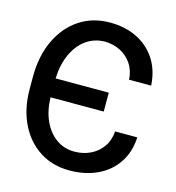

<svg xmlns="http://www.w3.org/2000/svg" viewBox="-110 -831 855 935"><g transform="rotate(15 317.0 -363.5)"><path d="M323.7 9.8Q237.8 9.8 172.9 -32.5Q107.9 -74.7 71.5 -150.1Q35.2 -225.6 35.2 -325.2V-385.3Q35.2 -489.7 72.5 -569.1Q109.9 -648.4 176.3 -692.9Q242.7 -737.3 330.6 -737.3Q407.7 -737.3 467.3 -707.8Q526.9 -678.2 562.5 -623.3Q598.1 -568.4 602.5 -492.2H491.2Q488.3 -538.6 465.8 -571.8Q443.4 -605 408 -622.8Q372.6 -640.6 330.6 -641.1Q276.9 -640.6 235.8 -611.1Q194.8 -581.5 170.7 -528.6Q146.5 -475.6 144 -405.8H412.1V-310.5H144Q145.5 -243.7 168.7 -192.9Q191.9 -142.1 231.9 -113.5Q272 -85 323.7 -85Q367.2 -85 404.1 -102.5Q440.9 -120.1 464.1 -152.8Q487.3 -185.5 490.7 -231.4H602.5Q598.6 -156.2 562.5 -102.3Q526.4 -48.3 464.8 -19.3Q403.3 9.8 323.7 9.8Z"/></g></svg>

Font: Inter Tight Medium
Style: Regular
Weight: 500
Designer: Rasmus Andersson
Foundry: rsms
Version: Version 3.004; ttfautohint (v1.8.4.7-5d5b)